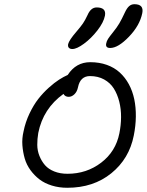

<svg xmlns="http://www.w3.org/2000/svg" viewBox="-20 -951 691 904"><path d="M499 -725.1Q475.6 -725.1 480 -746.1Q481.9 -757.3 489 -768.3Q496.1 -779.3 511.2 -797.9Q530.3 -821.3 541.7 -840.8Q553.2 -860.4 567.9 -892.1Q577.6 -913.1 588.1 -922.1Q598.6 -931.2 612.8 -931.2Q658.2 -931.2 649.9 -889.2Q638.2 -831.1 587.2 -778.1Q536.1 -725.1 499 -725.1ZM320.8 -720.2Q309.6 -720.2 304.2 -726.1Q298.8 -731.9 300.8 -743.2Q305.2 -761.7 338.9 -800.8Q360.4 -825.7 370.6 -840.8Q380.9 -856 392.1 -879.9Q407.7 -916 435.1 -916Q481.4 -916 474.1 -877Q467.8 -845.2 438.5 -807.6Q409.2 -770 375.2 -745.1Q341.3 -720.2 320.8 -720.2ZM296.9 -66.9Q257.8 -66.9 223.9 -77.4Q189.9 -87.9 165.8 -106.4Q141.6 -125 123.3 -150.1Q105 -175.3 96.4 -204.8Q87.9 -234.4 85.4 -266.8Q83 -299.3 90.8 -332Q99.6 -376 118.9 -416.5Q138.2 -457 160.6 -485.6Q183.1 -514.2 209.7 -538.1Q236.3 -562 258.1 -575.9Q279.8 -589.8 298.8 -598.1Q337.9 -658.2 404.8 -658.2Q447.8 -658.2 483.2 -645.5Q518.6 -632.8 543.9 -609.6Q569.3 -586.4 586.7 -554.4Q604 -522.5 612.1 -484.1Q620.1 -445.8 619.6 -402.3Q619.1 -358.9 609.9 -313Q588.4 -203.6 504.2 -135.3Q419.9 -66.9 296.9 -66.9ZM160.2 -325.2Q155.3 -296.4 155.5 -268.8Q155.8 -241.2 165.8 -216.6Q175.8 -191.9 191.9 -173.3Q208 -154.8 235.4 -143.8Q262.7 -132.8 297.9 -132.8Q387.7 -132.8 456.3 -185.1Q524.9 -237.3 542 -323.2Q549.8 -361.8 550 -399.7Q550.3 -437.5 541.5 -472.4Q532.7 -507.3 515.9 -534.2Q499 -561 470.2 -576.9Q441.4 -592.8 403.8 -592.8Q357.9 -592.8 347.2 -540Q342.8 -519 330.3 -507.1Q317.9 -495.1 303.2 -495.1Q286.6 -495.1 278.8 -508.8Q183.1 -439.9 160.2 -325.2Z"/></svg>

Font: Shantell Sans Irregular Bouncy
Style: Italic
Weight: 300
Italic angle: -11.31°
Designer: Stephen Nixon, Anya Danilova, Shantell Martin
Foundry: Arrow Type
Version: Version 1.006;[9816181b4]